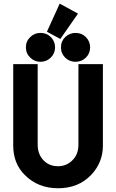

<svg xmlns="http://www.w3.org/2000/svg" viewBox="-20 -1005 626 1035"><path d="M51.3 -659.2H183.1V-225.6Q183.1 -177.7 210 -146Q241.2 -108.9 293 -108.9Q342.3 -108.9 376 -147Q402.8 -177.2 402.8 -225.6V-659.2H534.7V-220.2Q534.7 -128.4 470.7 -61.5Q402.3 9.8 293 9.8Q185.1 9.8 113.8 -61.5Q51.3 -123.5 51.3 -220.2ZM301.8 -985.4 400.4 -931.6 305.2 -794.9 232.9 -834ZM387.2 -827.6Q420.4 -827.6 442.4 -805.7Q465.8 -782.2 465.8 -750Q465.8 -716.8 442.9 -694.3Q419.4 -671.9 387.2 -671.9Q354.5 -671.9 332 -693.8Q308.6 -716.3 308.6 -750Q308.6 -783.2 332 -805.7Q355.5 -827.6 387.2 -827.6ZM198.2 -827.6Q231.4 -827.6 253.4 -805.7Q276.9 -782.2 276.9 -750Q276.9 -717.3 253.9 -694.6Q231 -671.9 198.2 -671.9Q166.5 -671.9 143.6 -693.8Q119.6 -716.3 119.6 -750Q119.6 -783.2 143.6 -805.7Q166.5 -827.6 198.2 -827.6Z"/></svg>

Font: Consola Mono
Style: Bold
Weight: 700
Monospace: yes
Designer: Wojciech Kalinowski "wmk69" (wmk69@o2.pl)
Foundry: Wojciech Kalinowski "wmk69" (wmk69@o2.pl)
Version: Version 2.1.0